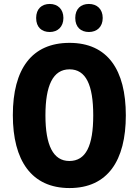

<svg xmlns="http://www.w3.org/2000/svg" viewBox="-20 -942 702 972"><path d="M163 -851C163 -804 191 -780 232 -780C272 -780 301 -806 301 -851C301 -896 272 -922 232 -922C191 -922 163 -897 163 -851ZM361 -851C361 -805 389 -780 430 -780C471 -780 500 -806 500 -851C500 -896 471 -922 430 -922C389 -922 361 -897 361 -851ZM617 -358C617 -588 525 -725 332 -725C141 -725 45 -593 45 -359C45 -130 139 10 332 10C525 10 617 -129 617 -358ZM210 -358C210 -509 248 -591 332 -591C415 -591 452 -512 452 -358C452 -204 415 -127 331 -127C249 -127 210 -207 210 -358Z"/></svg>

Font: Noto Sans Georgian Condensed ExtraBold
Style: Regular
Weight: 800
Width: 3
Designer: Monotype Design Team, Akaki Razmadze
Foundry: Google LLC
Version: Version 2.005